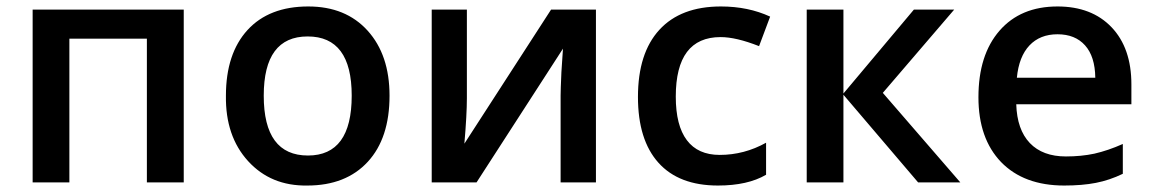

<svg xmlns="http://www.w3.org/2000/svg" viewBox="-20 -570 3604 600"><path d="M82 -540H554.2V0H439V-449.2H196.8V0H82Z M1197.3 -271Q1197.3 -138.2 1129.4 -64.5Q1061 9.8 940.4 9.8Q826.7 11.7 755.4 -66.4Q684.1 -144.5 686 -271Q686 -402.3 753.4 -476.1Q820.8 -549.8 943.4 -549.8Q1060.5 -549.8 1128.9 -474.1Q1197.3 -398.4 1197.3 -271ZM804.2 -271Q804.2 -84 942.4 -84Q1079.1 -84 1079.1 -271Q1079.1 -456.1 941.4 -456.1Q804.2 -456.1 804.2 -271Z M1329.1 -540H1439V-263.2Q1439 -211.9 1431.2 -121.1L1702.1 -540H1842.3V0H1731.9V-272Q1731.9 -288.6 1734.4 -344.7Q1737.8 -401.4 1739.3 -418L1469.2 0H1329.1Z M2223.6 9.8Q2101.6 9.8 2037.6 -61.5Q1973.6 -132.8 1973.6 -267.1Q1973.6 -403.8 2040.5 -476.8Q2107.4 -549.8 2232.9 -549.8Q2317.9 -549.8 2386.7 -518.1L2352.1 -425.8Q2280.3 -454.1 2231.9 -454.1Q2091.8 -454.1 2091.8 -268.1Q2091.8 -177.7 2126.5 -131.8Q2161.1 -85.9 2229 -85.9Q2305.7 -85.9 2374 -124V-23.9Q2316.4 9.8 2223.6 9.8Z M2615.7 -277.8 2835.9 -540H2961.9L2738.8 -279.8L2981 0H2849.1L2615.7 -273.9V0H2501V-540H2615.7Z M3305.7 9.8Q3179.7 9.8 3108.4 -63.5Q3037.6 -137.2 3037.6 -266.1Q3037.6 -398.4 3103.5 -474.1Q3169.4 -549.8 3284.7 -549.8Q3391.6 -549.8 3453.6 -484.9Q3515.6 -419.9 3515.6 -306.2V-244.1H3155.8Q3158.2 -165 3198.2 -123Q3238.3 -81.1 3311 -81.1Q3358.9 -81.1 3399.9 -89.8Q3442.9 -99.6 3488.8 -120.1V-26.9Q3447.3 -6.8 3404.5 1.5Q3361.8 9.8 3305.7 9.8ZM3284.7 -462.9Q3230 -462.9 3197 -428Q3164.1 -393.1 3157.7 -327.1H3402.8Q3401.9 -393.6 3370.8 -428.2Q3339.8 -462.9 3284.7 -462.9Z"/></svg>

Font: Open Sans
Style: SemiBold
Weight: 600
Foundry: Ascender Corporation
Version: Version 1.10